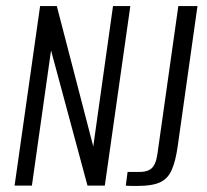

<svg xmlns="http://www.w3.org/2000/svg" viewBox="-20 -611 681 632"><path d="M28 0 112 -591H167L287 -129L352 -591H409L325 0H268L148 -445L85 0ZM434 1Q425 1 414 1Q403 1 394 0L400 -45H433Q464 -44 478.5 -56.5Q493 -69 498 -103L567 -591H630L565 -130Q558 -80 545 -51Q532 -22 506 -10.5Q480 1 434 1Z"/></svg>

Font: Alumni Sans
Style: Italic
Weight: 400
Italic angle: -8°
Version: Version 1.016